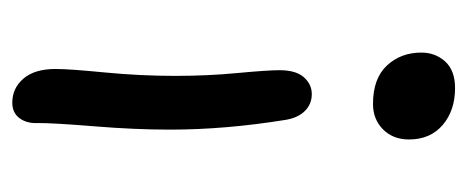

<svg xmlns="http://www.w3.org/2000/svg" viewBox="-245 -508 764 314"><g transform="rotate(-90 137.0 -351.0)"><path d="M98.1 -265.1Q82 -364.3 82 -455.1Q82 -512.2 87.4 -578.4Q92.8 -644.5 92.8 -670.9Q91.8 -689 100.6 -700.9Q109.4 -712.9 126 -712.9Q149.9 -712.9 165.5 -694.6Q181.2 -676.3 181.2 -642.1Q181.2 -619.6 175.5 -561.5Q169.9 -503.4 169.9 -446.8Q169.9 -393.1 174.6 -344.2Q179.2 -295.4 179.2 -275.9Q179.2 -249 167.7 -236.1Q156.2 -223.1 140.1 -223.1Q124 -223.1 112.8 -234.1Q101.6 -245.1 98.1 -265.1ZM149.9 11.2Q113.3 11.2 89.6 -9Q65.9 -29.3 65.9 -64Q65.9 -90.3 82.5 -106.7Q99.1 -123 124 -123Q165.5 -123 186.8 -100.3Q208 -77.6 208 -43.9Q208 -21 193.4 -4.9Q178.7 11.2 149.9 11.2Z"/></g></svg>

Font: Shantell Sans Irregular
Style: Regular
Weight: 400
Designer: Stephen Nixon, Anya Danilova, Shantell Martin
Foundry: Arrow Type
Version: Version 1.006;[9816181b4]